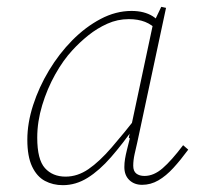

<svg xmlns="http://www.w3.org/2000/svg" viewBox="-20 -530 578 562"><path d="M164 12Q135 12 111.5 -0.5Q88 -13 74 -42.5Q60 -72 60 -121Q60 -170 77 -222.5Q94 -275 123.5 -324Q153 -373 191.5 -412Q230 -451 274.5 -474.5Q319 -498 365 -498Q384 -498 399.5 -494Q415 -490 427 -482.5Q439 -475 447 -464L443 -439Q425 -458 404.5 -466Q384 -474 357 -474Q324 -474 294 -460.5Q264 -447 238.5 -426.5Q213 -406 192 -383Q165 -354 141.5 -312Q118 -270 103.5 -222Q89 -174 89 -127Q89 -63 111.5 -38Q134 -13 172 -13Q207 -13 239 -35Q271 -57 306.5 -98Q342 -139 386 -195L389 -159H374Q339 -109 305 -70Q271 -31 236.5 -9.5Q202 12 164 12ZM396 11Q373 11 358.5 -3Q344 -17 344 -41Q344 -53 346 -65Q348 -77 351.5 -91Q355 -105 360 -125L357 -127L429 -465L431 -466L452 -510L466 -507L382 -114Q378 -97 374 -79Q370 -61 370 -45Q370 -29 379 -22Q388 -15 403 -15Q430 -15 456 -37.5Q482 -60 516 -105L531 -92Q509 -62 487.5 -38.5Q466 -15 443.5 -2Q421 11 396 11Z"/></svg>

Font: Source Serif 4 ExtraLight
Style: Italic
Weight: 250
Italic angle: -12°
Designer: Frank Grießhammer
Foundry: Adobe Systems Incorporated
Version: Version 4.004;hotconv 1.0.116;makeotfexe 2.5.65601